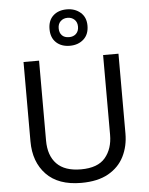

<svg xmlns="http://www.w3.org/2000/svg" viewBox="-64 -1047 859 1108"><g transform="rotate(-5 365.5 -492.5)"><path d="M640 -252Q640 -178 610 -118.5Q580 -59 518.5 -24.5Q457 10 362 10Q229 10 159.5 -62.5Q90 -135 90 -254V-714H180V-251Q180 -164 226.5 -116Q273 -68 367 -68Q464 -68 507.5 -119.5Q551 -171 551 -252V-714H640ZM365 -784Q316 -784 286 -812Q256 -840 256 -890Q256 -940 286 -967.5Q316 -995 365 -995Q412 -995 444 -967.5Q476 -940 476 -891Q476 -840 444.5 -812Q413 -784 365 -784ZM365 -834Q390 -834 405.5 -849Q421 -864 421 -890Q421 -916 405 -931Q389 -946 365 -946Q341 -946 325 -931Q309 -916 309 -890Q309 -864 323.5 -849Q338 -834 365 -834Z"/></g></svg>

Font: Noto Sans Myanmar UI
Style: Regular
Weight: 400
Designer: Monotype Design Team
Foundry: Monotype Imaging Inc.
Version: Version 2.103; ttfautohint (v1.8.4.7-5d5b)